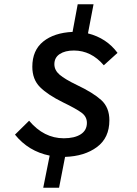

<svg xmlns="http://www.w3.org/2000/svg" viewBox="-20 -767 640 897"><path d="M182 110 212 -40Q113 -60 50 -138L116 -203Q185 -121 278 -121Q328 -121 357 -139.5Q386 -158 386 -193Q386 -222 361 -240.5Q336 -259 274 -289Q203 -324 167 -360Q131 -396 131 -455Q131 -532 182 -573Q233 -614 319 -618L343 -747H417L391 -611Q478 -589 529 -520L465 -462Q406 -531 325 -531Q284 -531 259 -514.5Q234 -498 234 -467Q234 -439 258.5 -418Q283 -397 339 -370Q415 -334 453 -299.5Q491 -265 491 -205Q491 -123 433 -80Q375 -37 284 -34L256 110Z"/></svg>

Font: TypoPRO Source Code Pro
Style: Italic
Weight: 600
Italic angle: -11°
Monospace: yes
Designer: Paul D. Hunt, Teo Tuominen
Foundry: Adobe Systems Incorporated
Version: Version 1.030;PS 1.0;hotconv 1.0.84;makeotf.lib2.5.63406